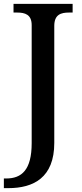

<svg xmlns="http://www.w3.org/2000/svg" viewBox="-34 -734 422 994"><path d="M-14 240H9C139 240 247 186 247 6V-600C247 -659 282 -669 323 -669H342V-714H36V-669H55C95 -669 130 -659 130 -604V7C130 146 78 190 -2 190H-14Z"/></svg>

Font: Noto Serif Telugu Medium
Style: Regular
Weight: 500
Designer: Jelle Bosma - Monotype Design Team
Foundry: Monotype Imaging Inc.
Version: Version 2.005